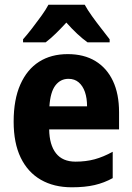

<svg xmlns="http://www.w3.org/2000/svg" viewBox="-20 -786 563 816"><path d="M268 -556Q337 -556 385.5 -526.5Q434 -497 460 -442Q486 -387 486 -309V-236H189Q190 -170 218 -134.5Q246 -99 301 -99Q345 -99 382 -109Q419 -119 459 -141V-29Q423 -9 382 0.5Q341 10 285 10Q209 10 153.5 -22Q98 -54 68 -116Q38 -178 38 -269Q38 -363 66.5 -427Q95 -491 146 -523.5Q197 -556 268 -556ZM271 -451Q237 -451 215.5 -423Q194 -395 190 -334H350Q350 -369 341 -395Q332 -421 314.5 -436Q297 -451 271 -451ZM340 -766Q352 -744 371 -717.5Q390 -691 410 -665.5Q430 -640 446 -619V-606H352Q331 -621 308 -642.5Q285 -664 262 -690Q238 -664 216.5 -643Q195 -622 174 -606H78V-619Q95 -638 115.5 -664.5Q136 -691 155.5 -718Q175 -745 186 -766Z"/></svg>

Font: Noto Sans Display SemiCondensed
Style: Regular
Weight: 400
Width: 4
Version: Version 2.003